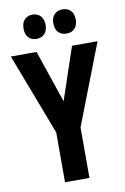

<svg xmlns="http://www.w3.org/2000/svg" viewBox="-99 -1023 670 1029"><g transform="rotate(-10 236.0 -508.5)"><path d="M237 -480 333 -765H472L302 -326V-51H169V-322L0 -765H140ZM93 -900Q93 -932 109.5 -949Q126 -966 152 -966Q180 -966 196.5 -948.5Q213 -931 213 -900Q213 -869 196.5 -851.5Q180 -834 152 -834Q126 -834 109.5 -851Q93 -868 93 -900ZM255 -900Q255 -932 272 -949Q289 -966 316 -966Q344 -966 360.5 -948.5Q377 -931 377 -900Q377 -869 360.5 -851.5Q344 -834 316 -834Q288 -834 271.5 -851.5Q255 -869 255 -900Z"/></g></svg>

Font: Noto Sans Tamil UI ExtraCondensed
Style: Bold
Weight: 700
Width: 2
Designer: Jelle Bosma - Monotype Design Team
Foundry: Monotype Imaging Inc.
Version: Version 2.004; ttfautohint (v1.8.4.7-5d5b)